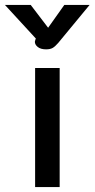

<svg xmlns="http://www.w3.org/2000/svg" viewBox="-65 -762 385 782"><path d="M78 -485H178V0H78ZM77 -592Q77 -594 79 -600L81 -605L-45 -742H60L131 -649L197 -742H300L172 -587Q159 -572 149 -566.5Q139 -561 123 -561Q101 -561 89 -570.5Q77 -580 77 -592Z"/></svg>

Font: Niramit Medium
Style: Regular
Weight: 500
Designer: Katatrad Aksorn Co.,Ltd.
Foundry: Cadson Demak Co.,Ltd.
Version: Version 1.000; ttfautohint (v1.6)